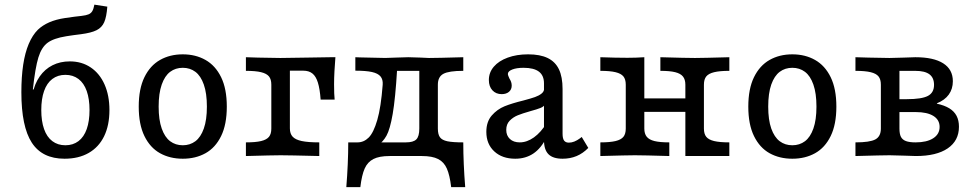

<svg xmlns="http://www.w3.org/2000/svg" viewBox="-20 -655 4078 806"><path d="M69.7 -267.9Q69.7 -332.1 77.3 -382.9Q85 -433.6 100.6 -470.6Q116.3 -507.6 138.9 -530.1Q158.7 -549 187 -561.4Q215.4 -573.7 253.1 -579.3Q273.4 -582.5 293 -584.9Q307.8 -586.6 321.8 -588.2Q341.8 -590.5 352 -594.9Q362.2 -599.3 367.5 -608.4Q372.9 -617.5 376.2 -635.5L430.5 -627.1Q427.2 -583.8 417.4 -561.6Q407.7 -539.4 385.4 -528.2Q363.2 -517 319.9 -511.4Q308.8 -510.6 289.4 -507.5Q278.9 -506 273.7 -505.2Q268.4 -504.4 258 -502.8Q205.1 -494.3 179.7 -475.4Q154.3 -456.6 141.1 -413.7Q127.9 -370.8 117.9 -279.3H129.2L116.9 -261.4Q125.2 -303.5 146.8 -334.2Q168.3 -364.9 200.5 -381.1Q232.6 -397.3 273.2 -397.3Q323.2 -397.3 360.8 -371.9Q398.4 -346.6 418.9 -300.4Q439.4 -254.1 439.4 -193Q439.4 -128.8 417 -82.9Q394.5 -37 352.2 -12.9Q309.9 11.3 250.8 11.3Q157.3 11.3 113.5 -56.1Q69.7 -123.5 69.7 -267.9ZM355.8 -193Q355.8 -239.5 344.1 -272.8Q332.3 -306.2 309.4 -323.5Q286.4 -340.8 254.5 -340.8Q222.6 -340.8 199.7 -323.5Q176.7 -306.2 165 -272.8Q153.3 -239.5 153.3 -193Q153.3 -146.5 165 -113.2Q176.7 -79.8 199.7 -62.5Q222.6 -45.2 254.5 -45.2Q286.4 -45.2 309.4 -62.5Q332.3 -79.8 344.1 -113.2Q355.8 -146.5 355.8 -193Z M562.4 -207.4Q562.4 -282.1 586.3 -331Q610.2 -379.8 651.8 -403.3Q693.3 -426.9 747.3 -426.9Q801.2 -426.9 842.7 -403.3Q884.3 -379.8 908.2 -331Q932.1 -282.1 932.1 -207.4Q932.1 -132.6 908.2 -83.8Q884.3 -34.9 842.7 -11.8Q801.2 11.3 747.3 11.3Q693.3 11.3 651.8 -11.8Q610.2 -34.9 586.3 -83.8Q562.4 -132.6 562.4 -207.4ZM848.5 -207.4Q848.5 -263.3 835.6 -300Q822.8 -336.6 800.2 -353.5Q777.6 -370.4 747.3 -370.4Q716.9 -370.4 694.3 -353.5Q671.7 -336.6 658.9 -300Q646 -263.3 646 -207.4Q646 -151.7 658.9 -115.4Q671.7 -79.1 694.3 -62.1Q716.9 -45.2 747.3 -45.2Q777.6 -45.2 800.2 -62.1Q822.8 -79.1 835.6 -115.4Q848.5 -151.7 848.5 -207.4Z M1119 -115.3V-299.5Q1119 -322 1109.2 -334.1Q1099.3 -346.3 1076.2 -351.9Q1053.1 -357.6 1012.3 -357.6V-414.8L1062.8 -413.2Q1120.7 -411.6 1156.8 -411.6L1266.7 -413.2Q1317.3 -414 1367.2 -414.8H1388Q1385.5 -385.8 1384 -356Q1382.4 -326.2 1382.4 -301.7Q1382.4 -258.2 1384.8 -237H1326Q1322.7 -281.9 1314.5 -308.2Q1306.4 -334.6 1291.6 -346.4Q1276.9 -358.3 1253.1 -358.3H1194.4L1196.9 -361.6V-115.9Q1196.9 -93.9 1208.4 -81.3Q1219.9 -68.7 1246.4 -63Q1272.9 -57.3 1320.3 -57.3V0Q1194.1 -3.2 1158.2 -3.2Q1124.5 -3.2 1012.3 0V-57.3Q1053.1 -57.3 1076.2 -62.9Q1099.3 -68.5 1109.2 -80.7Q1119 -92.8 1119 -115.3Z M1441.9 -57.3H1683.7Q1715.1 -57.3 1727.6 -69.8Q1740.2 -82.3 1740.2 -115.3V-362.2L1745.6 -357.6H1638.3L1647 -363Q1639.7 -241.2 1628.5 -176.6Q1617.3 -112.1 1602.5 -85.5Q1587.8 -58.9 1563.9 -43.5L1480.9 -57.3Q1507.3 -57.3 1527.7 -77.5Q1548.1 -97.7 1563.7 -151Q1579.3 -204.3 1586.5 -299.5Q1588.1 -321.3 1577.4 -334.1Q1566.8 -347 1541.5 -352.7Q1516.1 -358.3 1471.7 -358.3V-414.8L1492 -414Q1573.1 -411.8 1597.3 -411.7Q1612.1 -411.7 1643 -413.3Q1676.3 -414.8 1693.9 -414.8Q1714.1 -414.8 1744.7 -413.3Q1770 -411.6 1780.6 -411.6Q1815.4 -411.6 1924.8 -414.8V-357.6Q1864.4 -357.6 1841.3 -345.1Q1818.1 -332.6 1818.1 -299.5V-115.3Q1818.1 -91.1 1826.8 -78.9Q1835.5 -66.8 1857.8 -62Q1880.1 -57.3 1924.8 -57.3Q1924.8 -12.2 1926.9 34.6Q1928.9 81.3 1932.9 130.5H1874Q1868 79.9 1855.8 52.5Q1843.7 25.1 1819.2 12.6Q1794.8 0 1751.1 0H1615.6Q1571.9 0 1547.5 12.6Q1523 25.1 1510.9 52.5Q1498.7 79.9 1492.7 130.5H1433.8Q1437.8 81.3 1439.8 34.6Q1441.9 -12.2 1441.9 -57.3Z M2263.6 -66.5V-305Q2263.6 -338.1 2242.4 -354.2Q2221.1 -370.4 2177.8 -370.4Q2148.7 -370.4 2130.4 -363.2Q2112 -355.9 2112 -344.6Q2112 -341.2 2114.1 -335.8Q2116.1 -330.4 2118.5 -325.4Q2123.2 -318.1 2125.7 -310.8Q2128.1 -303.6 2128.1 -295.6Q2128.1 -279.4 2116.7 -269.6Q2105.2 -259.8 2086 -259.8Q2061.9 -259.8 2047 -276Q2032.2 -292.2 2032.2 -319.1Q2032.2 -350.7 2053 -375.1Q2073.8 -399.4 2111.3 -413.1Q2148.8 -426.9 2197 -426.9Q2247.1 -426.9 2279.2 -411.4Q2311.2 -395.8 2326.4 -363.9Q2341.6 -332 2341.6 -281.4V-93.7Q2341.6 -73.6 2348 -64.9Q2354.4 -56.2 2368.2 -56.2Q2379.4 -56.2 2391 -60.8Q2402.7 -65.4 2415.1 -74.6L2422 -80L2449.6 -34Q2427.2 -11.1 2400.5 0.1Q2373.7 11.3 2341.8 11.3Q2301.4 11.3 2282.5 -7.5Q2263.6 -26.3 2263.6 -66.5ZM2021.6 -101.5Q2021.6 -143.9 2044.3 -170.1Q2067.1 -196.2 2098.2 -208.9Q2129.4 -221.5 2177.5 -233.2Q2209.1 -241.6 2225.8 -247.5Q2242.4 -253.4 2253.4 -262.2Q2264.5 -271 2264.5 -284.3L2269.2 -218.6Q2263.8 -208 2249.6 -202.1Q2235.5 -196.3 2205.1 -188Q2173.3 -179 2153.5 -171Q2133.8 -163 2119.5 -148.2Q2105.2 -133.5 2105.2 -109.8Q2105.2 -85.9 2120.5 -71.6Q2135.8 -57.3 2161.8 -57.3Q2192.1 -57.3 2221.5 -78.3Q2250.8 -99.3 2274.9 -138.6L2274.3 -78.1Q2251.7 -32.6 2219.1 -10.6Q2186.5 11.3 2142.9 11.3Q2088.1 11.3 2054.9 -19.5Q2021.6 -50.3 2021.6 -101.5Z M2752.2 -357.6V-414.8Q2860.7 -411.6 2897.2 -411.6Q2929.3 -411.6 3041.7 -414.8V-357.6Q3001 -357.6 2977.8 -351.9Q2954.7 -346.3 2944.9 -334.2Q2935 -322.1 2935 -299.5V0H2857.1V-299.5Q2857.1 -321.3 2847 -333.8Q2837 -346.3 2814.6 -351.9Q2792.3 -357.6 2752.2 -357.6ZM2606.9 -115.3V-299.5Q2606.9 -322.1 2597 -334.2Q2587.2 -346.3 2564.1 -351.9Q2540.9 -357.6 2500.2 -357.6V-414.8Q2565.8 -412.4 2613.7 -412.4Q2650.4 -412.4 2684.8 -414.8V-115.3Q2684.8 -93.5 2694.9 -81Q2704.9 -68.5 2727.3 -62.9Q2749.6 -57.3 2789.7 -57.3V0Q2681.7 -3.2 2645.3 -3.2Q2613.1 -3.2 2500.2 0V-57.3Q2540.9 -57.3 2564.1 -62.9Q2587.2 -68.5 2597 -80.6Q2606.9 -92.7 2606.9 -115.3ZM2655.8 -241.9H2886.1V-185.5H2655.8ZM3041.7 -57.3V0H2897.2L2935 -115.3Q2935 -92.7 2944.9 -80.6Q2954.7 -68.5 2977.8 -62.9Q3001 -57.3 3041.7 -57.3Z M3121.3 -207.4Q3121.3 -282.1 3145.2 -331Q3169.1 -379.8 3210.6 -403.3Q3252.2 -426.9 3306.1 -426.9Q3360.1 -426.9 3401.6 -403.3Q3443.2 -379.8 3467.1 -331Q3491 -282.1 3491 -207.4Q3491 -132.6 3467.1 -83.8Q3443.2 -34.9 3401.6 -11.8Q3360.1 11.3 3306.1 11.3Q3252.2 11.3 3210.6 -11.8Q3169.1 -34.9 3145.2 -83.8Q3121.3 -132.6 3121.3 -207.4ZM3407.4 -207.4Q3407.4 -263.3 3394.5 -300Q3381.7 -336.6 3359.1 -353.5Q3336.5 -370.4 3306.1 -370.4Q3275.7 -370.4 3253.2 -353.5Q3230.6 -336.6 3217.7 -300Q3204.9 -263.3 3204.9 -207.4Q3204.9 -151.7 3217.7 -115.4Q3230.6 -79.1 3253.2 -62.1Q3275.7 -45.2 3306.1 -45.2Q3336.5 -45.2 3359.1 -62.1Q3381.7 -79.1 3394.5 -115.4Q3407.4 -151.7 3407.4 -207.4Z M3677.8 -115.3V-299.5Q3677.8 -322 3668 -334.1Q3658.2 -346.3 3635.1 -351.9Q3611.9 -357.6 3571.1 -357.6V-414.8L3625.8 -413.2Q3682 -411.6 3714 -411.6Q3736.6 -411.6 3774.5 -413.2Q3808.2 -414.8 3822.5 -414.8Q3899.2 -414.8 3939.6 -389.1Q3980 -363.4 3980 -314Q3980 -281.7 3963 -258.1Q3946.1 -234.5 3913.1 -221.4V-219.7Q3944.8 -212.8 3965.2 -200.3Q3985.6 -187.8 3995.6 -168.7Q4005.6 -149.5 4005.6 -123.1Q4005.6 -64.4 3958.5 -32.2Q3911.4 0 3824.9 0Q3809.7 -0.1 3775.9 -1.6Q3738.5 -3.2 3714.5 -3.2Q3684.1 -3.2 3571.1 0V-57.3Q3631.6 -57.3 3654.7 -69.8Q3677.8 -82.3 3677.8 -115.3ZM3924.4 -122.2Q3924.4 -152.1 3898.3 -168.3Q3872.2 -184.5 3824.8 -184.5H3734.2V-238.7H3786.8Q3849.2 -238.7 3875.1 -252.3Q3901 -265.8 3901 -298.8Q3901 -328.5 3881.8 -343Q3862.6 -357.5 3822.7 -357.5H3744.7L3755.8 -365.6V-115.3Q3755.8 -92.7 3762 -80.6Q3768.2 -68.4 3783 -62.8Q3797.8 -57.3 3823.6 -57.3Q3870.5 -57.3 3897.4 -74.5Q3924.4 -91.7 3924.4 -122.2Z"/></svg>

Font: Playfair Micro SmCond SmLight
Style: Regular
Weight: 360
Width: 4
Designer: Claus Eggers Sørensen
Foundry: Claus Eggers Sørensen
Version: Version 2.100;Glyphs 3.2 (3219)